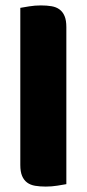

<svg xmlns="http://www.w3.org/2000/svg" viewBox="-20 -681 320 709"><path d="M225 -1Q214 1 192.5 4.5Q171 8 149 8Q127 8 109.5 5Q92 2 80 -7Q68 -16 61.5 -31.5Q55 -47 55 -72V-652Q66 -654 87.5 -657.5Q109 -661 131 -661Q153 -661 170.5 -658Q188 -655 200 -646Q212 -637 218.5 -621.5Q225 -606 225 -581Z"/></svg>

Font: Baloo Chettan
Style: Regular
Weight: 400
Designer: Maithili Shingre and Ek Type
Foundry: Ek Type
Version: Version 1.443;PS 1.000;hotconv 16.6.51;makeotf.lib2.5.65220;